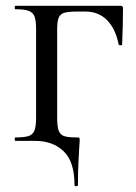

<svg xmlns="http://www.w3.org/2000/svg" viewBox="-20 -488 470 665"><path d="M102 0H33Q31 0 31 -6Q31 -12 33 -12Q65 -12 79.5 -17Q94 -22 99.5 -36.5Q105 -51 105 -81V-387Q105 -417 99.5 -431Q94 -445 79 -450.5Q64 -456 33 -456Q31 -456 31 -462Q31 -468 33 -468H397Q406 -468 406 -460Q406 -403 403 -334Q403 -331 397.5 -331Q392 -331 391 -334Q380 -389 350.5 -418.5Q321 -448 276 -448H247Q216 -448 202 -443.5Q188 -439 183 -426Q178 -413 178 -386V-81Q178 -49 183.5 -35Q189 -21 202.5 -16.5Q216 -12 246 -12Q254 -12 255 -10.5Q256 -9 256 0Q256 6 254 30Q254 37 252 68Q250 99 250 152Q250 157 244 157Q238 157 238 152Q238 72 200.5 36Q163 0 102 0Z"/></svg>

Font: Cormorant Unicase Medium
Style: Regular
Weight: 500
Designer: Christian Thalmann (Catharsis Fonts)
Foundry: Catharsis Fonts
Version: Version 4.000